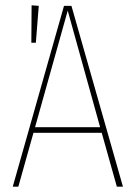

<svg xmlns="http://www.w3.org/2000/svg" viewBox="-20 -703 510 723"><path d="M420 0 363 -203H106L49 0H28L221 -681H249L443 0ZM112 -224H357L235 -663ZM99 -683 126 -681 115 -542H98Z"/></svg>

Font: Fira Sans Extra Condensed Thin
Style: Regular
Weight: 250
Width: 1
Designer: Carrois Corporate & Edenspiekermann AG
Foundry: Carrois Corporate GbR & Edenspiekermann AG
Version: Version 4.203